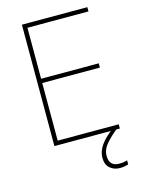

<svg xmlns="http://www.w3.org/2000/svg" viewBox="-136 -794 821 1091"><g transform="rotate(-15 275.0 -248.5)"><path d="M488 0H103V-714H488V-689H129V-389H468V-364H129V-25H488ZM375 131Q375 192 433 192Q462 192 481 185V209Q473 212 460 214.5Q447 217 431 217Q397 217 373 196.5Q349 176 349 135Q349 99 373 63.5Q397 28 449 -11L467 0Q433 27 404 60Q375 93 375 131Z"/></g></svg>

Font: Noto Sans Tamil Thin
Style: Regular
Weight: 100
Designer: Jelle Bosma - Monotype Design Team
Foundry: Monotype Imaging Inc.
Version: Version 2.004; ttfautohint (v1.8.4.7-5d5b)